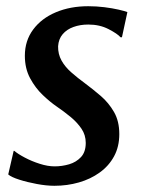

<svg xmlns="http://www.w3.org/2000/svg" viewBox="-20 -588 460 618"><path d="M372.5 -468H368Q358 -479.5 329.5 -494.2Q301 -509 264.5 -509Q238 -509 216.5 -501.2Q195 -493.5 181.8 -478Q168.5 -462.5 167 -439Q166.5 -414 178 -393.2Q189.5 -372.5 209.8 -354.8Q230 -337 254 -319.5Q279.5 -300.5 304.8 -278.8Q330 -257 347 -227.5Q364 -198 364 -156.5Q364 -116 347.2 -85Q330.5 -54 301 -32.8Q271.5 -11.5 234 -0.8Q196.5 10 155 10Q129.5 10 98.5 4.2Q67.5 -1.5 41.8 -9.8Q16 -18 6.5 -26.5L24 -102.5H26Q37.5 -92.5 59.8 -80.8Q82 -69 107.8 -60.8Q133.5 -52.5 156 -52.5Q179.5 -52.5 202.5 -59.2Q225.5 -66 240.8 -82.5Q256 -99 256 -128Q256 -153.5 242.2 -173.8Q228.5 -194 207 -211.8Q185.5 -229.5 162 -245.5Q141.5 -259.5 117.8 -282Q94 -304.5 77 -336Q60 -367.5 60 -408.5Q60 -457 86.8 -493Q113.5 -529 159.8 -548.5Q206 -568 264 -568Q290.5 -568 316.2 -564.8Q342 -561.5 361.8 -557Q381.5 -552.5 390 -549Z"/></svg>

Font: Merriweather Medium
Style: Italic
Weight: 500
Italic angle: -7.8°
Version: Version 2.101